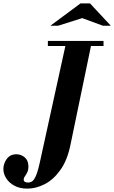

<svg xmlns="http://www.w3.org/2000/svg" viewBox="-121 -996 675 1135"><path d="M41 119Q-4 119 -35.5 102Q-67 85 -84 58.5Q-101 32 -101 3Q-101 -29 -81 -56.5Q-61 -84 -24 -84Q4 -84 25.5 -65.5Q47 -47 47 -12Q47 9 40 23Q33 37 26 46.5Q19 56 19 65Q19 83 45 83Q56 83 65 78.5Q74 74 82 61.5Q90 49 98 26Q106 3 114 -34L272 -754H423L296 -142Q277 -48 235.5 9.5Q194 67 142.5 93Q91 119 41 119ZM162 -724V-754H491V-724ZM177 -844 355 -976H411L534 -844H487L365 -889L223 -844Z"/></svg>

Font: Libre Bodoni
Style: Italic
Weight: 400
Italic angle: -13°
Designer: Pablo Impallari, Rodrigo Fuenzalida
Foundry: Impallari Type
Version: Version 2.005;gftools[0.9.23]